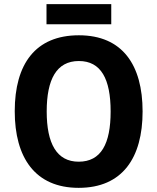

<svg xmlns="http://www.w3.org/2000/svg" viewBox="-20 -895 758 925"><path d="M516 -875H204V-778H516ZM667 -358C667 -582 570 -725 360 -725C151 -725 51 -587 51 -359C51 -136 149 10 359 10C570 10 667 -135 667 -358ZM205 -358C205 -512 252 -601 360 -601C467 -601 513 -514 513 -358C513 -202 467 -116 359 -116C253 -116 205 -204 205 -358Z"/></svg>

Font: Noto Sans Thai Looped SemiCondensed
Style: Bold
Weight: 700
Width: 4
Designer: Sasikarn Vongin, Ben Mitchell
Foundry: The Fontpad Ltd
Version: Version 1.001